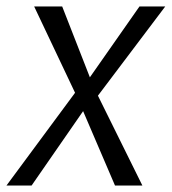

<svg xmlns="http://www.w3.org/2000/svg" viewBox="-41 -577 533 596"><path d="M-21 -1 192 -289 65 -557H152L238 -337L392 -557H472L263 -280L401 -1H316L217 -232L57 -1Z"/></svg>

Font: Koeln Type Sans Light
Style: Italic
Weight: 300
Italic angle: -7.5°
Designer: Eben Sorkin
Foundry: Eben Sorkin
Version: Version 2.001